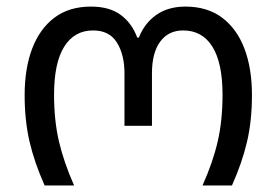

<svg xmlns="http://www.w3.org/2000/svg" viewBox="-20 -566 844 586"><path d="M116.2 0Q85 -69.8 70.1 -134Q55.2 -198.2 55.2 -275.9Q55.2 -356.9 78.1 -417.5Q101.1 -478 146 -512Q190.9 -545.9 257.8 -545.9Q314 -545.9 348.4 -520.5Q382.8 -495.1 398.9 -451.2H403.8Q420.9 -495.1 457 -520.5Q493.2 -545.9 545.9 -545.9Q612.8 -545.9 658 -512Q703.1 -478 726.1 -417.5Q749 -356.9 749 -275.9Q749 -198.2 734.1 -134Q719.2 -69.8 688 0H598.1Q629.9 -70.8 644.5 -134.5Q659.2 -198.2 659.2 -276.9Q659.2 -374 628.2 -423.6Q597.2 -473.1 539.1 -473.1Q494.1 -473.1 469 -439Q443.8 -404.8 443.8 -342.8V-182.1H359.9V-342.8Q359.9 -398.9 336.9 -436Q314 -473.1 264.2 -473.1Q207 -473.1 176 -423.6Q145 -374 145 -276.9Q145 -198.2 159.9 -134.5Q174.8 -70.8 206.1 0Z"/></svg>

Font: Kurinto Seri
Style: Regular
Weight: 400
Designer: Kurinto was developed by Clint Goss from a range of fonts that are compatible with the SIL Open Font License Version 1.1
Foundry: Clinton F. Goss
Version: Version 2.196; July 25, 2020